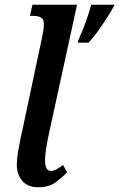

<svg xmlns="http://www.w3.org/2000/svg" viewBox="-20 -780 503 810"><path d="M311 -612Q326 -644 341 -685.5Q356 -727 365 -760H463L459 -751Q449 -733 431 -704.5Q413 -676 392.5 -647.5Q372 -619 353 -600H308ZM142 10Q97 10 74 -17Q51 -44 51 -84Q51 -111 58.5 -153Q66 -195 78 -248L158 -625Q165 -657 165 -679Q165 -699 153 -706Q141 -713 121 -713H106L117 -760H305L186 -214Q180 -187 175 -155Q170 -123 170 -103Q170 -59 195 -59Q206 -59 218.5 -66Q231 -73 246 -84L263 -53Q243 -32 214.5 -11Q186 10 142 10Z"/></svg>

Font: Noto Serif ExtraCondensed SemiBold
Style: Italic
Weight: 600
Width: 2
Italic angle: -12°
Designer: Monotype Design Team
Foundry: Monotype Imaging Inc.
Version: Version 2.013